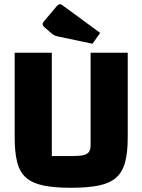

<svg xmlns="http://www.w3.org/2000/svg" viewBox="-20 -875 675 910"><path d="M316.7 15Q236.9 15 185.1 4.1Q133.2 -6.8 103.4 -33Q73.6 -59.2 61.6 -105.6Q49.6 -152.1 49.6 -223.2V-625H225.6V-135.4H320.8Q357.1 -135.4 376 -139.9Q394.8 -144.4 402.1 -155.9Q409.4 -167.4 409.4 -188.4V-625H585.4V-223.2Q585.4 -152.8 573 -106.4Q560.6 -59.9 530.8 -33.4Q501 -6.8 448.8 4.1Q396.6 15 316.7 15ZM418.4 -667.6 252.6 -702.6Q237.8 -705.8 227.5 -714.1L192.2 -744.5Q182.1 -753.5 182.1 -760.8Q182.1 -767.1 190.6 -776.6L248.8 -845.6Q257.4 -855.1 264.4 -855.1Q269.7 -855.1 274.7 -851.1L454.8 -719.1Z"/></svg>

Font: Changa
Style: Regular
Weight: 400
Designer: Eduardo Rodriguez Tunni
Foundry: Eduardo Rodriguez Tunni
Version: Version 3.003